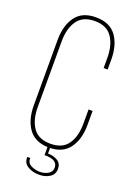

<svg xmlns="http://www.w3.org/2000/svg" viewBox="-161 -768 692 984"><g transform="rotate(20 185.0 -276.0)"><path d="M185 -705Q261 -705 296.5 -656Q332 -607 332 -528V-474H310V-529Q310 -599 280.5 -642Q251 -685 186 -685Q121 -685 91 -642Q61 -599 61 -529V-171Q61 -101 90.5 -58.5Q120 -16 186 -16Q251 -16 280.5 -58.5Q310 -101 310 -171V-248H332V-172Q332 -95 297.5 -46Q263 3 192 5V35Q224 36 245.5 49.5Q267 63 267 92Q267 123 241.5 138.5Q216 154 183 153Q150 153 124 137.5Q98 122 98 92V88H114V91Q114 115 135 126Q156 137 183 138Q208 138 228.5 126.5Q249 115 249 92Q249 49 183 49H178V5Q107 2 73 -46.5Q39 -95 39 -172V-528Q39 -607 74.5 -656Q110 -705 185 -705Z"/></g></svg>

Font: Bebas Neue Light
Style: Regular
Weight: 300
Designer: Ryoichi Tsunekawa
Foundry: Ryoichi Tsunekawa
Version: Version 1.003;PS 001.003;hotconv 1.0.70;makeotf.lib2.5.58329